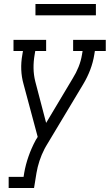

<svg xmlns="http://www.w3.org/2000/svg" viewBox="-20 -728 545 953"><path d="M23 205V150H97L100 131Q107 90 121.5 48.5Q136 7 157 -32Q159 -35 160.5 -38Q162 -41 164 -43L167 -49L97 -310Q87 -345 85.5 -382Q84 -419 91 -457L94 -475H47V-530H209V-475H155L152 -457Q146 -423 146.5 -389.5Q147 -356 155 -324L209 -118L341 -339Q358 -366 370 -396Q382 -426 387 -457L390 -475H343V-530H505V-475H451L448 -457Q442 -419 428 -382Q414 -345 393 -310L216 -15Q212 -9 208.5 -2.5Q205 4 201 11Q186 40 176 70.5Q166 101 161 131L149 205ZM156 -652V-708H456V-652Z"/></svg>

Font: Iosevka Curly Slab LtObl
Style: Regular
Weight: 300
Italic angle: -9°
Monospace: yes
Designer: Belleve Invis
Foundry: Belleve Invis
Version: Version 11.0.0; ttfautohint (v1.8.3)